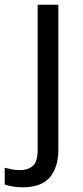

<svg xmlns="http://www.w3.org/2000/svg" viewBox="-75 -556 353 816"><path d="M22 240Q-3 240 -22 236.5Q-41 233 -55 228V157Q-40 161 -24 164Q-8 167 11 167Q43 167 64 149.5Q85 132 85 83V-536H173V80Q173 155 137 197.5Q101 240 22 240Z"/></svg>

Font: Noto Sans Tifinagh
Style: Regular
Weight: 400
Designer: JamraPatel
Foundry: JamraPatel LLC
Version: Version 2.004; ttfautohint (v1.8.4.7-5d5b)